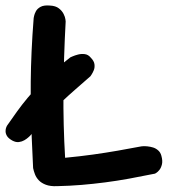

<svg xmlns="http://www.w3.org/2000/svg" viewBox="-69 -671 643 690"><path d="M136 -2Q112 -1 96 -7Q80 -13 70.5 -23Q61 -33 56.5 -45Q52 -57 50 -67Q47 -125 45 -177Q43 -229 42 -278.5Q41 -328 41.5 -379Q42 -430 44.5 -486Q47 -542 52 -606Q52 -606 53.5 -613.5Q55 -621 60 -630.5Q65 -640 77 -646.5Q89 -653 111 -651Q131 -650 142.5 -641Q154 -632 159.5 -621Q165 -610 166 -602Q167 -594 167 -594Q160 -466 159 -343.5Q158 -221 165 -104Q218 -109 264.5 -115.5Q311 -122 354 -129.5Q397 -137 439 -145Q439 -145 445 -145.5Q451 -146 461 -145Q471 -144 481 -141Q491 -138 499.5 -130.5Q508 -123 511 -111Q516 -93 513 -80.5Q510 -68 504 -60.5Q498 -53 493 -50Q488 -47 488 -47Q439 -37 395 -29Q351 -21 308.5 -15.5Q266 -10 224 -6.5Q182 -3 136 -2ZM39 -183Q38 -182 32.5 -177Q27 -172 18.5 -167Q10 -162 -1 -160.5Q-12 -159 -25 -166Q-39 -174 -44 -182.5Q-49 -191 -49 -199.5Q-49 -208 -46.5 -213.5Q-44 -219 -44 -219Q-26 -245 -8 -270Q10 -295 30 -319Q50 -343 73 -366.5Q96 -390 123 -414.5Q150 -439 184 -465Q184 -465 192 -468.5Q200 -472 211.5 -475Q223 -478 235.5 -476.5Q248 -475 257 -464Q269 -452 270.5 -440Q272 -428 268 -418.5Q264 -409 260 -403Q256 -397 256 -397Q224 -369 200 -348Q176 -327 157 -309Q138 -291 120 -272.5Q102 -254 82.5 -232.5Q63 -211 39 -183Z"/></svg>

Font: Sour Gummy Medium
Style: Regular
Weight: 500
Designer: Stefie Justprince
Foundry: Eifetstype
Version: Version 1.000